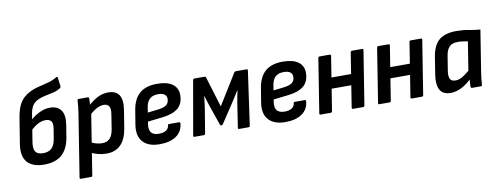

<svg xmlns="http://www.w3.org/2000/svg" viewBox="-70 -1085 4264 1644"><g transform="rotate(-10 2062.5 -262.5)"><path d="M234.9 11Q134.9 11 88.2 -41.6Q41.6 -94.2 59.1 -200.9L95 -423.3Q108.4 -504.5 137.3 -549.8Q166.2 -595.1 218.5 -622.4Q254.5 -642.1 299 -652.8Q343.6 -663.5 387.3 -675.2Q431.1 -686.9 464.3 -708Q469.7 -710.7 473.1 -709.5Q476.5 -708.4 477.1 -702.3L487 -625.8Q487.7 -616.7 480.9 -611.3Q454.3 -593.2 419.6 -584.4Q384.8 -575.5 349.2 -568.9Q313.6 -562.3 282.5 -548.5Q249 -533.5 230.8 -506.1Q212.6 -478.6 205.3 -430.6L167.5 -194.4Q158.9 -137.9 176.7 -112.4Q194.5 -86.9 242.4 -86.9Q291 -86.9 317.2 -112.8Q343.3 -138.7 351.5 -190.7L366 -278.4Q373.5 -324.1 358.6 -343.1Q343.6 -362 309.3 -362Q275.1 -362 238.4 -341.8Q201.7 -321.6 171.9 -287.3L186.5 -377.4Q210.3 -400.8 239 -419.4Q267.7 -437.9 300 -449.2Q332.3 -460.6 365.6 -460.6Q430 -460.6 460.6 -419Q491.3 -377.3 478 -292.7L460.2 -182.9Q444.2 -87.1 388.9 -38Q333.6 11 234.9 11Z M777.2 11Q740.5 11 702.3 1.4Q664 -8.3 640.3 -23.9L651.9 -112Q674 -98.5 702 -90.8Q729.9 -83.1 756 -83.1Q797.7 -83.1 821.8 -108.7Q846 -134.3 854.5 -187.2L874.4 -313.1Q882.6 -360.7 869.3 -382.5Q856 -404.4 822.7 -404.4Q794.1 -404.4 760.8 -386.5Q727.6 -368.5 684.6 -330.1L689.4 -409.5Q741.7 -457.3 785.9 -480Q830.1 -502.7 878.7 -502.7Q946.5 -502.7 973.6 -460.2Q1000.8 -417.8 987.2 -330.9L962.7 -178.4Q947.7 -84 901 -36.5Q854.2 11 777.2 11ZM522.1 185Q510.5 185 511.9 173.9L598.5 -371.6Q603.3 -402.1 606.1 -429.4Q609 -456.8 610 -479.9Q610.7 -491.7 622.4 -491.7H699.4Q710.8 -491.7 711.2 -480.5Q710.9 -466.8 709.9 -444.7Q708.9 -422.7 706.9 -407.1L707.1 -359.9L622.5 173.9Q620.5 185 610.8 185Z M1239.3 11Q1140.4 11 1093.2 -41.4Q1046 -93.8 1061.8 -190.9L1082 -314.4Q1098.3 -410.4 1152.8 -456.5Q1207.2 -502.7 1304.3 -502.7Q1391.8 -502.7 1437.8 -469.3Q1483.8 -435.9 1483.8 -374.8Q1483.8 -300.6 1438.4 -261.5Q1393 -222.5 1301.3 -212.1L1172.2 -197.3L1168.3 -172.7Q1161.6 -125.2 1181.8 -101.8Q1202 -78.4 1247.4 -78.4Q1285.4 -78.4 1308.7 -92.9Q1332.1 -107.3 1335.1 -133.9Q1336.4 -145.7 1346.8 -145.7H1432.7Q1443.8 -145.7 1443.1 -134.6Q1438.3 -65.4 1384.2 -27.2Q1330.2 11 1239.3 11ZM1184.6 -273.7 1283.9 -285.5Q1330 -292.1 1350.8 -309.7Q1371.5 -327.4 1371.5 -360.6Q1371.5 -386.3 1352.5 -399.9Q1333.5 -413.5 1296.6 -413.5Q1250.2 -413.5 1224.5 -389.8Q1198.8 -366.1 1191.2 -318.4Z M1541.7 0Q1530.9 0 1532.3 -11.1L1614.6 -480.5Q1616.3 -491.7 1628.1 -491.7H1716.5Q1725.3 -491.7 1727.7 -483.2L1808.9 -217.6L1973.1 -483.2Q1979.1 -491.7 1987.6 -491.7H2081.3Q2092.5 -491.7 2090.8 -480.5L2024.5 -11.1Q2022.8 0 2012 0H1930.3Q1919.5 0 1920.8 -10.8L1952 -215.2Q1956 -241.5 1961.9 -271.1Q1967.8 -300.7 1973.5 -327.5H1971.1Q1955.8 -302.4 1939.3 -276.8Q1922.9 -251.1 1908.2 -228.1L1798.5 -62.8Q1795.1 -56.3 1785.6 -56.3Q1782.5 -56.3 1779.8 -57.5Q1777 -58.7 1775 -62.8L1717.2 -230.7Q1709.8 -253.3 1701.4 -278.7Q1693 -304.1 1686 -327.5H1683.7Q1680.7 -301.1 1677.8 -272.8Q1674.9 -244.6 1669.9 -216.8L1635.9 -11.1Q1634.2 0 1624 0Z M2332.3 11Q2233.4 11 2186.2 -41.4Q2139 -93.8 2154.8 -190.9L2175 -314.4Q2191.3 -410.4 2245.8 -456.5Q2300.2 -502.7 2397.3 -502.7Q2484.8 -502.7 2530.8 -469.3Q2576.8 -435.9 2576.8 -374.8Q2576.8 -300.6 2531.4 -261.5Q2486 -222.5 2394.3 -212.1L2265.2 -197.3L2261.3 -172.7Q2254.6 -125.2 2274.8 -101.8Q2295 -78.4 2340.4 -78.4Q2378.4 -78.4 2401.7 -92.9Q2425.1 -107.3 2428.1 -133.9Q2429.4 -145.7 2439.8 -145.7H2525.7Q2536.8 -145.7 2536.1 -134.6Q2531.3 -65.4 2477.2 -27.2Q2423.2 11 2332.3 11ZM2277.6 -273.7 2376.9 -285.5Q2423 -292.1 2443.8 -309.7Q2464.5 -327.4 2464.5 -360.6Q2464.5 -386.3 2445.5 -399.9Q2426.5 -413.5 2389.6 -413.5Q2343.2 -413.5 2317.5 -389.8Q2291.8 -366.1 2284.2 -318.4Z M2920.3 0Q2908.5 0 2910.5 -11.8L2984.9 -480.5Q2986.9 -491.7 2997.4 -491.7H3085.7Q3098.2 -491.7 3095.8 -480.5L3021.2 -11.8Q3018.8 0 3008.7 0ZM2638.4 0Q2627 0 2629 -11.8L2703.3 -480.5Q2705.3 -491.7 2715.8 -491.7H2804.2Q2815 -491.7 2814.3 -480.5L2739.6 -11.8Q2737.3 0 2726.8 0ZM2756.5 -201.7 2771.1 -296.5H2975.8L2961.5 -201.7Z M3431.3 0Q3419.5 0 3421.5 -11.8L3495.9 -480.5Q3497.9 -491.7 3508.4 -491.7H3596.7Q3609.2 -491.7 3606.8 -480.5L3532.2 -11.8Q3529.8 0 3519.7 0ZM3149.4 0Q3138 0 3140 -11.8L3214.3 -480.5Q3216.3 -491.7 3226.8 -491.7H3315.2Q3326 -491.7 3325.3 -480.5L3250.6 -11.8Q3248.3 0 3237.8 0ZM3267.5 -201.7 3282.1 -296.5H3486.8L3472.5 -201.7Z M3768.9 11Q3700 11 3675.4 -36.2Q3650.9 -83.3 3663.9 -165.3L3688 -317Q3704.3 -416.1 3755.9 -459.4Q3807.6 -502.7 3905.6 -502.7Q3962.8 -502.7 4010.5 -493.3Q4058.1 -484 4112.2 -479.4L4055.8 -124.6Q4050.8 -92.9 4047.6 -65Q4044.5 -37.1 4043.1 -11.1Q4042.7 0 4031 0H3955.3Q3944.9 0 3944.2 -11.1Q3943.8 -25.4 3945 -41.6Q3946.1 -57.9 3947.1 -73.8Q3903.9 -32.6 3858.4 -10.8Q3812.9 11 3768.9 11ZM3827 -86.9Q3855 -86.9 3883.5 -102.3Q3912.1 -117.7 3949.6 -149.9L3989.3 -398.7Q3969.3 -402.7 3946.5 -405.6Q3923.7 -408.6 3903.1 -408.6Q3854.9 -408.6 3830.4 -384.9Q3805.8 -361.2 3796.9 -309.2L3775.7 -177.5Q3769.1 -134.5 3780 -110.7Q3790.9 -86.9 3827 -86.9Z"/></g></svg>

Font: Sofia Sans Semi Condensed
Style: Italic
Weight: 400
Italic angle: -9°
Designer: Botio Nikoltchev, Ani Petrova
Foundry: lettersoup
Version: Version 4.101